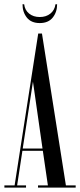

<svg xmlns="http://www.w3.org/2000/svg" viewBox="-21 -854 364 874"><path d="M-1 0V-10H45.5L153 -701.5H170L279 -10H323.5V0H152V-10H197L174 -167.5H81L57 -10H97.5V0ZM82.5 -178H172.5L129 -482.5ZM160 -749Q121 -749 101.2 -774Q81.5 -799 81.5 -834.5H89Q92 -808 111.5 -792.2Q131 -776.5 160 -776.5Q189 -776.5 208.5 -792.2Q228 -808 231.5 -834.5H239Q239 -799 219 -774Q199 -749 160 -749Z"/></svg>

Font: Imbue 100pt
Style: Regular
Weight: 400
Designer: Tyler Finck
Foundry: Etcetera Type Company
Version: Version 1.102; ttfautohint (v1.8.3)